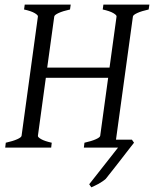

<svg xmlns="http://www.w3.org/2000/svg" viewBox="-20 -635 663 826"><path d="M2.4 0 4.9 -21Q35.6 -27.8 53.7 -35.9Q71.8 -43.9 72.8 -50.8L143.1 -564Q144 -569.8 129.2 -578.6Q114.3 -587.4 83.5 -594.2L86.4 -615.2H284.2L281.2 -594.2Q250.5 -587.4 232.4 -579.1Q214.4 -570.8 213.4 -564L183.1 -344.2H451.2L481.4 -564Q482.4 -569.8 467.5 -578.6Q452.6 -587.4 421.9 -594.2L424.8 -615.2H622.6L619.6 -594.2Q588.9 -587.4 570.8 -579.1Q552.7 -570.8 551.8 -564L479 -34.2H547.4L556.6 -21Q553.7 -17.6 545.2 -6.6Q536.6 4.4 524.9 19.5Q513.2 34.7 499.8 52Q486.3 69.3 473.9 85.2Q461.4 101.1 450.9 114.3Q440.4 127.4 435.1 134.3Q428.7 140.1 420.7 145.5Q412.6 150.9 404.1 155.8Q395.5 160.6 387.2 164.3Q378.9 168 373 170.9Q370.6 167.5 368.7 164.8Q366.7 162.1 363.8 157.7L487.8 0H340.8L343.3 -21Q374 -27.8 392.1 -35.9Q410.2 -43.9 411.1 -50.8L445.3 -300.3H177.2L143.1 -50.8Q142.1 -44.9 157 -36.4Q171.9 -27.8 202.6 -21L200.2 0Z"/></svg>

Font: Gentium Plus CyrE
Style: Italic
Weight: 400
Italic angle: -8°
Designer: J. Victor Gaultney, Annie Olsen, Iska Routamaa, Becca Hirsbrunner
Foundry: SIL International
Version: Version 5.000